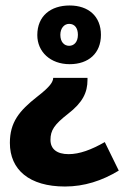

<svg xmlns="http://www.w3.org/2000/svg" viewBox="-20 -426 456 700"><path d="M234 -406C165 -406 116 -368 116 -298C116 -237 164 -192 234 -192C303 -192 348 -232 348 -299C348 -367 302 -406 234 -406ZM232 -339C253 -339 264 -323 264 -299C264 -273 250 -259 232 -259C214 -259 200 -273 200 -299C200 -323 214 -339 232 -339ZM299 -142H174L173 -135C170 -127 167 -113 115 -73C50 -22 16 20 16 95C16 193 87 254 217 254C287 254 352 233 413 196L362 92C313 120 270 136 230 136C187 136 164 117 164 84C164 49 178 28 228 -11C281 -52 299 -88 299 -135Z"/></svg>

Font: Noto Sans Myanmar UI Condensed ExtraBold
Style: Regular
Weight: 800
Width: 3
Designer: Monotype Design Team
Foundry: Monotype Imaging Inc.
Version: Version 2.103